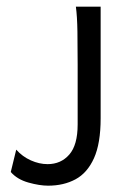

<svg xmlns="http://www.w3.org/2000/svg" viewBox="-20 -555 393 583"><path d="M126 8.8Q100.1 8.8 66.2 -0.7Q32.2 -10.3 12.7 -32.7L29.3 -100.6Q47.9 -79.6 73.5 -68.1Q99.1 -56.6 124.5 -56.6Q165 -56.6 190.4 -85.7Q215.8 -114.7 215.8 -177.2V-358.9Q215.8 -412.6 215.1 -459Q214.4 -505.4 210.4 -534.7H285.6Q285.6 -531.2 285.6 -506.3Q285.6 -481.4 285.6 -443.1Q285.6 -404.8 285.6 -360.4Q285.6 -315.9 285.6 -272.7Q285.6 -229.5 285.6 -195.8Q285.6 -119.6 265.4 -74.7Q245.1 -29.8 209.2 -10.5Q173.3 8.8 126 8.8Z"/></svg>

Font: Harmattan
Style: Regular
Weight: 400
Designer: George W. Nuss III and SIL International
Foundry: SIL International
Version: Version 4.000